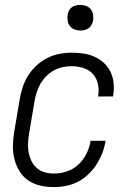

<svg xmlns="http://www.w3.org/2000/svg" viewBox="-20 -752 540 780"><path d="M200 8Q171 8 144 2Q117 -4 95 -19Q73 -34 59 -57Q45 -80 38.5 -106Q32 -132 32.5 -160.5Q33 -189 38 -218L60 -348Q64 -373 72 -397.5Q80 -422 94 -444.5Q108 -467 128 -485.5Q148 -504 171.5 -516Q195 -528 220.5 -533Q246 -538 271 -538Q295 -538 319 -534.5Q343 -531 364 -521.5Q385 -512 402 -496.5Q419 -481 429 -460Q439 -439 441.5 -415Q444 -391 440 -366Q440 -365 439.5 -363.5Q439 -362 439 -360H378Q378 -361 378.5 -362Q379 -363 379 -364Q383 -388 377.5 -412Q372 -436 356.5 -452.5Q341 -469 318 -476Q295 -483 271 -483Q252 -483 233.5 -479Q215 -475 198 -465.5Q181 -456 167 -441.5Q153 -427 143.5 -410Q134 -393 128.5 -375Q123 -357 120 -339L98 -209Q95 -189 94 -169.5Q93 -150 96.5 -132Q100 -114 108 -97.5Q116 -81 130 -69Q144 -57 162 -52Q180 -47 200 -47Q226 -47 252.5 -56Q279 -65 299.5 -84.5Q320 -104 332 -129Q344 -154 348 -180H409Q405 -155 396 -131.5Q387 -108 373 -85.5Q359 -63 339.5 -44.5Q320 -26 297 -14Q274 -2 249 3Q224 8 200 8ZM306 -628Q294 -628 282.5 -632.5Q271 -637 264 -646Q257 -655 255 -667.5Q253 -680 255 -693Q256 -701 260.5 -709.5Q265 -718 272.5 -723Q280 -728 289 -730Q298 -732 306 -732Q319 -732 330.5 -727.5Q342 -723 349 -714Q356 -705 358 -692.5Q360 -680 358 -667Q356 -659 351.5 -650.5Q347 -642 339.5 -637Q332 -632 323.5 -630Q315 -628 306 -628Z"/></svg>

Font: Iosevka Curly Light Oblique
Style: Regular
Weight: 300
Italic angle: -9°
Monospace: yes
Designer: Belleve Invis
Foundry: Belleve Invis
Version: Version 11.1.0; ttfautohint (v1.8.3)